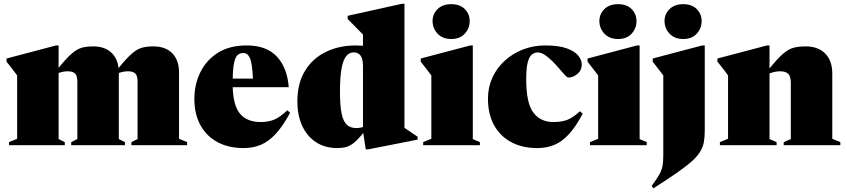

<svg xmlns="http://www.w3.org/2000/svg" viewBox="-20 -767 4473 1014"><path d="M925.5 -384V-34L968 -16.5V0H674V-16.5L706.5 -32.5V-335.5Q706.5 -368 694 -379.2Q681.5 -390.5 655.5 -390.5Q644.5 -390.5 633 -388.5Q621.5 -386.5 607.5 -381.5V-32.5L640 -16.5V0H356V-16.5L388.5 -32.5V-335.5Q388.5 -368 376 -379.2Q363.5 -390.5 337.5 -390.5Q326.5 -390.5 315 -388.5Q303.5 -386.5 289.5 -381.5V-32.5L322 -16.5V0H27.5V-16.5L70.5 -34V-369Q62 -380.5 46.2 -401Q30.5 -421.5 14.5 -441.5V-458L276 -527H289.5V-409Q331.5 -460.5 359.5 -484.5Q387.5 -508.5 413 -515.2Q438.5 -522 472 -522Q530.5 -522 565.2 -491.8Q600 -461.5 606 -407.5Q648.5 -460 676.8 -484.2Q705 -508.5 730.5 -515.2Q756 -522 790 -522Q854.5 -522 890 -485.5Q925.5 -449 925.5 -384Z M1283 -527Q1387.5 -527 1442.2 -468.2Q1497 -409.5 1505 -306.5H1209Q1212 -207 1249 -164.8Q1286 -122.5 1357 -122.5Q1397 -122.5 1428 -135.2Q1459 -148 1497.5 -184.5L1512 -171.5Q1474.5 -101.5 1437 -60.8Q1399.5 -20 1358.2 -2.5Q1317 15 1267 15Q1187.5 15 1129 -16.2Q1070.5 -47.5 1038.5 -106Q1006.5 -164.5 1006.5 -245Q1006.5 -320 1037.5 -384.2Q1068.5 -448.5 1130 -487.8Q1191.5 -527 1283 -527ZM1265 -487Q1247.5 -487 1235.5 -476.8Q1223.5 -466.5 1216.8 -437.5Q1210 -408.5 1209 -352H1316Q1312 -432.5 1300.2 -459.8Q1288.5 -487 1265 -487Z M2185.5 -29.5 1926 21.5H1911.5L1898.5 -65Q1871 -30.5 1850 -13.5Q1829 3.5 1808.2 9.2Q1787.5 15 1761 15Q1696.5 15 1649.2 -15.8Q1602 -46.5 1576.2 -102Q1550.5 -157.5 1550.5 -231.5Q1550.5 -327 1590.8 -393Q1631 -459 1701 -493Q1771 -527 1859 -527Q1878.5 -527 1897 -525.5V-584.5L1816 -667V-683.5L2102.5 -747H2116V-92L2185.5 -45ZM1897 -419Q1897 -490.5 1847.5 -490.5Q1826 -490.5 1809.8 -472.2Q1793.5 -454 1784.5 -408.8Q1775.5 -363.5 1775.5 -282Q1775.5 -207.5 1784.5 -165.8Q1793.5 -124 1812.8 -107.2Q1832 -90.5 1862.5 -90.5Q1881 -90.5 1897 -96.5Z M2363 -561Q2317.5 -561 2291 -589.2Q2264.5 -617.5 2264.5 -656Q2264.5 -693 2291 -719Q2317.5 -745 2363 -745Q2409 -745 2434.8 -719Q2460.5 -693 2460.5 -656Q2460.5 -617.5 2434.8 -589.2Q2409 -561 2363 -561ZM2477 -527V-32.5L2514.5 -16.5V0H2215V-16.5L2258 -34V-369L2202 -441.5V-458L2463.5 -527Z M2859 -527Q2932 -527 2974.2 -511.2Q3016.5 -495.5 3034.5 -472.5Q3052.5 -449.5 3052.5 -426.5Q3052.5 -396 3029.8 -376.8Q3007 -357.5 2981.5 -357.5Q2975.5 -357.5 2963 -371Q2950.5 -384.5 2933.8 -404.2Q2917 -424 2897.5 -443.5Q2878 -463 2858 -476.5Q2838 -490 2819.5 -490Q2801.5 -490 2787.8 -478Q2774 -466 2766.5 -435.2Q2759 -404.5 2759 -348Q2759 -223 2796.5 -172.8Q2834 -122.5 2902.5 -122.5Q2945.5 -122.5 2975.2 -133.8Q3005 -145 3043 -179.5L3057.5 -166.5Q3021 -98 2984.5 -58.2Q2948 -18.5 2907.5 -1.8Q2867 15 2817.5 15Q2738 15 2679.5 -16.5Q2621 -48 2589 -106.5Q2557 -165 2557 -246Q2557 -306 2580.5 -357.2Q2604 -408.5 2645.8 -446.5Q2687.5 -484.5 2742.2 -505.8Q2797 -527 2859 -527Z M3244 -561Q3198.5 -561 3172 -589.2Q3145.5 -617.5 3145.5 -656Q3145.5 -693 3172 -719Q3198.5 -745 3244 -745Q3290 -745 3315.8 -719Q3341.5 -693 3341.5 -656Q3341.5 -617.5 3315.8 -589.2Q3290 -561 3244 -561ZM3358 -527V-32.5L3395.5 -16.5V0H3096V-16.5L3139 -34V-369L3083 -441.5V-458L3344.5 -527Z M3588 -561Q3542.5 -561 3516 -589.2Q3489.5 -617.5 3489.5 -656Q3489.5 -693 3516 -719Q3542.5 -745 3588 -745Q3634 -745 3659.8 -719Q3685.5 -693 3685.5 -656Q3685.5 -617.5 3659.8 -589.2Q3634 -561 3588 -561ZM3483 -369 3427 -441.5V-458L3688.5 -527H3702V-76.5Q3702 -42 3697 -15.5Q3692 11 3677 35.2Q3662 59.5 3632.2 86Q3602.5 112.5 3553.5 146.5Q3504.5 180.5 3431 227.5L3421.5 215Q3449.5 177.5 3462.5 153.8Q3475.5 130 3479.2 107.5Q3483 85 3483 52.5Z M4119 -16.5 4156.5 -32.5V-329Q4156.5 -364.5 4142.5 -377.5Q4128.5 -390.5 4099.5 -390.5Q4087 -390.5 4073.8 -388Q4060.5 -385.5 4044 -379V-32.5L4081.5 -16.5V0H3782V-16.5L3825 -34V-369Q3816.5 -380.5 3800.8 -401Q3785 -421.5 3769 -441.5V-458L4030.5 -527H4044V-405.5Q4086.5 -458 4115.2 -482.8Q4144 -507.5 4170.8 -514.8Q4197.5 -522 4234.5 -522Q4301.5 -522 4338.5 -484Q4375.5 -446 4375.5 -378.5V-34L4418 -16.5V0H4119Z"/></svg>

Font: Newsreader Display ExtraBold
Style: Regular
Weight: 800
Designer: Hugues Gentile
Foundry: Production Type
Version: Version 1.001